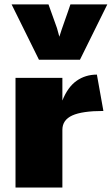

<svg xmlns="http://www.w3.org/2000/svg" viewBox="-20 -844 503 864"><path d="M32.2 -824.2H198.2L236.3 -717.8L247.1 -678.7Q251 -691.9 257.6 -711.2Q264.2 -730.5 271.5 -751Q278.8 -771.5 285.6 -791Q292.5 -810.5 296.9 -824.2H462.9L339.8 -575.2H155.3ZM49.8 -493.7H260.7V-391.6Q284.7 -452.1 324.5 -480.2Q364.3 -508.3 416 -508.3L445.3 -344.7Q350.1 -344.7 305.4 -324.5Q260.7 -304.2 260.7 -259.8V0H49.8Z"/></svg>

Font: Paytone One
Style: Regular
Weight: 400
Designer: vernon adams
Foundry: vernon adams
Version: 1.000